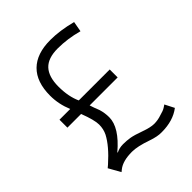

<svg xmlns="http://www.w3.org/2000/svg" viewBox="-187 -753 873 873"><g transform="rotate(-45 250.0 -316.5)"><path d="M56 -307V-358H125Q103 -411 103 -465Q103 -553 149 -598.5Q195 -644 283 -644Q344 -644 417 -625L408 -575Q342 -593 279.5 -593Q217 -593 188 -562Q159 -531 159 -467.5Q159 -404 180 -358H379V-307H199Q200 -305 206 -286L216 -260Q224 -234 224 -206Q224 -141 137 -67Q137 -66 137.5 -66Q138 -66 138 -65Q158 -75 181.5 -75Q205 -75 226 -71.5Q247 -68 285.5 -54Q324 -40 347.5 -40Q371 -40 394 -48Q418 -54 430 -62L442 -70L465 -25Q418 11 345 11Q318 12 278 -2Q221 -22 186 -22Q127 -22 97 2L87 10L55 -47L68 -58Q131 -114 156 -162Q168 -186 168 -215Q168 -244 144 -307Z"/></g></svg>

Font: TypoPRO Lekton
Style: Regular
Weight: 400
Monospace: yes
Designer: Paolo Mazzetti, Luciano Perondi, Raffaele Flato, Elena Papassissa, Emilio Macchia, Michela Povoleri, Tobias Seemiller, R
Version: Version 34.000